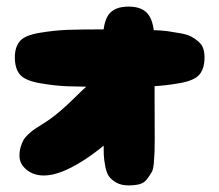

<svg xmlns="http://www.w3.org/2000/svg" viewBox="-20 -561 665 582"><path d="M113 -29Q162 -29 233.5 -75Q305 -121 357.5 -182Q410 -243 410 -283Q410 -359 344 -359Q315 -359 282.5 -333.5Q250 -308 207 -265.5Q164 -223 133 -201Q125 -195 109 -185Q93 -175 85.5 -170Q78 -165 67 -155Q56 -145 51.5 -137Q47 -129 43 -116.5Q39 -104 39 -89Q39 -64 60.5 -46.5Q82 -29 113 -29ZM370 1Q390 1 404 -3Q418 -7 426.5 -19Q435 -31 440 -39.5Q445 -48 446.5 -69.5Q448 -91 448.5 -101Q449 -111 449 -139Q449 -176 448.5 -300Q448 -424 448 -437Q448 -492 430 -516.5Q412 -541 370 -541Q327 -541 309.5 -517Q292 -493 292 -437Q292 -423 292 -387.5Q292 -352 292.5 -311Q293 -270 293.5 -231Q294 -192 294 -166V-139Q294 -110 294.5 -94Q295 -78 299 -57Q303 -36 311 -25.5Q319 -15 333.5 -7Q348 1 370 1ZM600 -387Q600 -402 596 -414Q592 -426 581.5 -435Q571 -444 560 -450Q549 -456 527.5 -460Q506 -464 488 -466.5Q470 -469 437.5 -470Q405 -471 379.5 -471.5Q354 -472 312 -472Q223 -472 184 -470.5Q145 -469 100 -461.5Q55 -454 40 -436Q25 -418 25 -387Q25 -354 40 -335.5Q55 -317 100 -309Q145 -301 184 -299.5Q223 -298 313 -298Q403 -298 441.5 -299.5Q480 -301 525 -309Q570 -317 585 -335.5Q600 -354 600 -387Z"/></svg>

Font: Cherry Bomb
Style: Regular
Weight: 400
Designer: satsuyako
Foundry: satsuyako
Version: Version 4.0